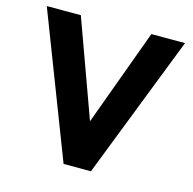

<svg xmlns="http://www.w3.org/2000/svg" viewBox="-104 -811 920 915"><g transform="rotate(15 356.5 -353.0)"><path d="M288 0H423L698 -706H532L357 -229L184 -706H16Z"/></g></svg>

Font: MV Cash
Style: Bold
Weight: 700
Designer: Rodrigo Fuenzalida
Foundry: fragTYPE
Version: Version 1.100;Glyphs 3.1.2 (3151)